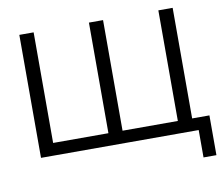

<svg xmlns="http://www.w3.org/2000/svg" viewBox="-90 -816 1267 1084"><g transform="rotate(-10 544.0 -274.0)"><path d="M991 157V0H87V-705H169V-71H486V-705H567V-71H884V-705H966V-71H1065V157Z"/></g></svg>

Font: Nunito Sans
Style: Regular
Weight: 400
Designer: Vernon Adams
Foundry: Vernon Adams
Version: Version 3.101; ttfautohint (v1.8.4.7-5d5b);gftools[0.9.27]